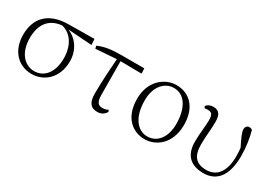

<svg xmlns="http://www.w3.org/2000/svg" viewBox="-12 -1071 2256 1635"><g transform="rotate(30 1116.0 -254.0)"><path d="M277 14C398 14 508 -78 508 -243C508 -369 422 -478 291 -487L281 -478C392 -462 450 -359 450 -239C450 -96 379 -18 285 -18C187 -18 112 -103 112 -245C112 -386 181 -475 326 -476L339 -473L597 -455L593 -513L338 -510C143 -508 49 -403 49 -241C49 -84 146 14 277 14Z M641 -444 860 -460 1088 -457 1086 -508H870C764 -508 699 -499 635 -470ZM923 14C962 14 989 -4 1007 -33L1000 -51C984 -42 967 -37 944 -37C907 -37 884 -53 882 -125L880 -481H846C837 -361 828 -228 828 -111C828 -20 861 14 923 14Z M1388 14C1498 14 1620 -72 1620 -259C1620 -431 1525 -522 1396 -522C1286 -522 1162 -432 1162 -254C1162 -67 1272 14 1388 14ZM1395 -18C1307 -18 1225 -99 1225 -276C1225 -402 1293 -490 1390 -490C1496 -490 1559 -388 1559 -232C1559 -112 1501 -18 1395 -18Z M1966 14C2091 14 2174 -72 2174 -273C2174 -362 2160 -446 2142 -511C2135 -518 2124 -522 2111 -522C2091 -522 2076 -505 2076 -482C2076 -452 2093 -413 2149 -303L2144 -370L2129 -373C2136 -325 2139 -290 2139 -253C2139 -94 2073 -22 1974 -22C1872 -22 1828 -76 1828 -189C1828 -276 1839 -338 1839 -417C1839 -481 1819 -519 1761 -519C1729 -519 1705 -506 1692 -488L1700 -470C1708 -472 1719 -473 1730 -473C1771 -473 1784 -455 1784 -398C1784 -343 1771 -267 1771 -183C1771 -43 1849 14 1966 14Z"/></g></svg>

Font: Source Han Serif CN VF
Style: Regular
Weight: 250
Designer: Ryoko NISHIZUKA 西塚涼子 (kana & ideographs); Frank Grießhammer (Latin, Greek & Cyrillic); Wenlong ZHANG 张文龙 (bopomofo); San
Foundry: Adobe
Version: Version 2.002;hotconv 1.1.0;makeotfexe 2.6.0